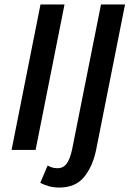

<svg xmlns="http://www.w3.org/2000/svg" viewBox="-20 -674 584 863"><path d="M246 169Q222 169 201.5 163.5Q181 158 161 148L194 70Q205 76 215 79Q225 82 239 82Q265 82 280 61Q295 40 304 -2L434 -654H542L412 0Q397 73 358.5 121Q320 169 246 169ZM32 0 162 -654H270L140 0Z"/></svg>

Font: Source Sans Pro SemiBold
Style: Italic
Weight: 600
Italic angle: -11°
Designer: Paul D. Hunt
Foundry: Adobe Systems Incorporated
Version: Version 1.095;hotconv 1.0.109;makeotfexe 2.5.65596